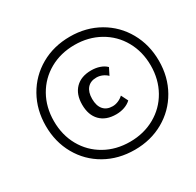

<svg xmlns="http://www.w3.org/2000/svg" viewBox="-180 -992 1292 1267"><g transform="rotate(-30 465.5 -359.0)"><path d="M347 -360.4Q347 -438.8 390.4 -483Q433.7 -527.1 510.9 -527.1Q546.1 -527.1 575.7 -516.8Q605.3 -506.6 624.5 -487.3L598.4 -435.1Q582 -451.3 560.9 -460.1Q539.7 -469 517.2 -469Q471.9 -469 447.4 -440.5Q423 -412 423 -360.4Q423 -308.1 447.4 -279.4Q471.9 -250.7 517.2 -250.7Q538.7 -250.7 560.2 -259.8Q581.7 -268.8 598.4 -284.7L624.5 -232.8Q605 -213.9 575.2 -203.2Q545.4 -192.6 510.9 -192.6Q433.7 -192.6 390.4 -236.8Q347 -280.9 347 -360.4ZM69.1 -358.5Q69.1 -480.8 124.7 -579.5Q180.4 -678.1 278.6 -734.2Q376.8 -790.3 501.1 -790.3Q623.4 -790.3 721.6 -734.2Q819.7 -678.1 875.3 -579.4Q930.9 -480.6 930.9 -358.4Q930.9 -236.3 875.2 -138.2Q819.6 -40.2 721.4 15.7Q623.3 71.5 501.1 71.5Q377 71.5 278.7 15.9Q180.4 -39.7 124.7 -138Q69.1 -236.2 69.1 -358.5ZM868.7 -358.8Q868.7 -464.2 821.2 -548.4Q773.7 -632.6 689.4 -680Q605 -727.4 499.9 -727.4Q393.9 -727.4 310 -680.1Q226.1 -632.7 178.7 -548.8Q131.3 -464.8 131.3 -358.8Q131.3 -252.7 178.7 -168.8Q226.1 -84.8 310 -37.5Q393.9 9.9 500 9.9Q605.1 9.9 689.4 -37.5Q773.7 -84.9 821.2 -169.1Q868.7 -253.3 868.7 -358.8Z"/></g></svg>

Font: Min Sans VF VF
Style: Regular
Weight: 400
Designer: Jinseong-Kim, NotoSansCJK, Nunito
Foundry: Jinseong-Kim
Version: Version 1.420;Glyphs 3.1.2 (3151)